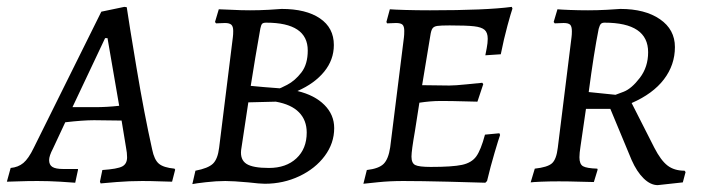

<svg xmlns="http://www.w3.org/2000/svg" viewBox="-42 -527 2042 559"><path d="M466 -36 468 -33 459 2Q449 2 423.5 1Q398 0 372 0Q334 0 297.5 3Q261 6 251 7L249 2L256 -32Q300 -35 314 -42.5Q328 -50 328 -69Q328 -82 325 -97L312 -176L232 -177Q199 -177 148 -171L112 -94Q101 -73 101 -61Q101 -47 110.5 -41Q120 -35 142 -35H185V-32L177 5Q167 4 133.5 2Q100 0 67 0Q37 0 11.5 1Q-14 2 -22 2L-11 -38Q11 -40 26 -52.5Q41 -65 56 -96L253 -493L320 -507L327 -506Q333 -464 355.5 -329.5Q378 -195 401 -92Q407 -62 420.5 -50.5Q434 -39 466 -36ZM235 -215Q269 -215 305 -219L271 -416H264L169 -215Z M518 9 527 -30Q564 -37 578 -50.5Q592 -64 596 -97L636 -419Q637 -426 637 -437Q637 -450 631.5 -455Q626 -460 613 -460L587 -459L584 -463L595 -500Q605 -500 632.5 -498.5Q660 -497 686 -497Q713 -497 740.5 -498.5Q768 -500 778 -501Q849 -501 889.5 -473.5Q930 -446 930 -396Q930 -353 902 -318.5Q874 -284 824 -262Q874 -250 902.5 -221.5Q931 -193 931 -154Q931 -110 903.5 -73Q876 -36 829.5 -14Q783 8 729 8Q715 8 681 4Q637 0 614 0Q588 0 557.5 3.5Q527 7 518 9ZM771 -270Q771 -268 794 -280Q817 -292 835.5 -316Q854 -340 854 -380Q854 -461 733 -461Q724 -461 721 -457.5Q718 -454 716 -444Q701 -360 688 -277Q699 -276 726 -273.5Q753 -271 771 -270ZM660 -90Q657 -62 675.5 -50Q694 -38 741 -38Q791 -38 821 -66Q851 -94 851 -141Q851 -177 828.5 -200Q806 -223 761 -231L681 -229Z M1212 -41Q1275 -41 1303 -47Q1331 -53 1344.5 -71.5Q1358 -90 1370 -135L1412 -139L1414 -134Q1410 -123 1398 -82.5Q1386 -42 1376 0L1371 5Q1345 4 1263.5 2Q1182 0 1132 0Q1093 0 1059 3.5Q1025 7 1016 8L1026 -32Q1061 -36 1075 -50Q1089 -64 1094 -98L1134 -418Q1135 -425 1135 -437Q1135 -450 1130 -455Q1125 -460 1111 -460L1085 -459L1083 -463L1093 -500Q1104 -499 1137.5 -498Q1171 -497 1210 -497Q1374 -497 1448 -507L1450 -502Q1446 -491 1435.5 -452.5Q1425 -414 1416 -369L1371 -366Q1372 -371 1375 -386.5Q1378 -402 1378 -414Q1378 -432 1369 -440Q1360 -448 1338 -450.5Q1316 -453 1267 -453Q1241 -453 1231 -451.5Q1221 -450 1217 -444Q1213 -438 1211 -424L1187 -279L1266 -278Q1283 -278 1317 -281.5Q1351 -285 1362 -286L1365 -282L1348 -231Q1337 -231 1306 -232Q1275 -233 1240 -233Q1212 -233 1179 -228L1166 -145Q1156 -88 1156 -71Q1156 -52 1167 -46.5Q1178 -41 1212 -41Z M1648 -100Q1645 -81 1645 -69Q1645 -49 1655.5 -43Q1666 -37 1697 -36L1698 -33L1687 3Q1676 3 1645.5 2Q1615 1 1585 1Q1556 1 1533 2Q1510 3 1503 4L1515 -36Q1552 -40 1565 -51.5Q1578 -63 1582 -97L1622 -419Q1623 -426 1623 -436Q1623 -450 1618 -455Q1613 -460 1599 -460L1573 -459L1570 -463L1581 -500Q1591 -499 1617 -498Q1643 -497 1670 -497Q1697 -497 1725 -498.5Q1753 -500 1764 -501Q1836 -501 1879.5 -471Q1923 -441 1923 -390Q1923 -338 1891 -296Q1859 -254 1797 -227L1863 -97Q1882 -60 1901.5 -45Q1921 -30 1951 -30L1954 -26L1946 4L1873 12Q1852 12 1832 -7.5Q1812 -27 1797 -61L1735 -210H1664ZM1845 -375Q1845 -461 1718 -461Q1711 -461 1707.5 -457.5Q1704 -454 1701 -443Q1687 -373 1672 -259L1750 -251Q1751 -251 1774 -260Q1797 -269 1821 -300.5Q1845 -332 1845 -375Z"/></svg>

Font: Alegreya SC
Style: Italic
Weight: 400
Italic angle: -7°
Designer: Juan Pablo del Peral
Foundry: Huerta Tipografica
Version: Version 2.007; ttfautohint (v1.6)